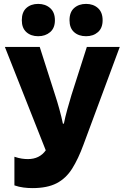

<svg xmlns="http://www.w3.org/2000/svg" viewBox="-20 -955 640 986"><path d="M146 11Q124 11 100.5 8Q77 5 54 -3V-150Q75 -143 91.5 -140.5Q108 -138 123 -138Q183 -138 215 -183L5 -714H184L263 -467Q274 -434 285 -394Q296 -354 303 -320H308Q315 -355 326 -394.5Q337 -434 347 -467L426 -714H595L409 -213Q382 -139 350.5 -89Q319 -39 271 -14Q223 11 146 11ZM422 -769Q384 -769 360.5 -790Q337 -811 337 -851Q337 -893 361 -914Q385 -935 422 -935Q459 -935 483 -913.5Q507 -892 507 -851Q507 -811 483 -790Q459 -769 422 -769ZM176 -769Q139 -769 115.5 -790Q92 -811 92 -851Q92 -893 115.5 -914Q139 -935 176 -935Q213 -935 237.5 -913.5Q262 -892 262 -851Q262 -811 237.5 -790Q213 -769 176 -769Z"/></svg>

Font: Noto Sans Mono Black
Style: Regular
Weight: 900
Designer: Monotype Design Team
Foundry: Monotype Imaging Inc.
Version: Version 2.014